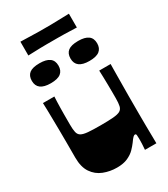

<svg xmlns="http://www.w3.org/2000/svg" viewBox="-209 -946 917 1049"><g transform="rotate(-30 249.5 -422.0)"><path d="M211 8Q167 8 127.5 -7.5Q88 -23 64 -58.5Q40 -94 40 -153Q40 -201 40 -245Q40 -289 39.5 -327Q39 -365 38.5 -397.5Q38 -430 37.5 -455.5Q37 -481 36 -500H108Q107 -486 106.5 -468Q106 -450 105.5 -430Q105 -410 105 -390Q105 -370 105 -353Q105 -336 105 -324Q105 -294 109 -276Q113 -258 127 -250Q141 -242 170 -239.5Q199 -237 249 -237Q299 -237 328.5 -239.5Q358 -242 372 -250Q386 -258 390 -276Q394 -294 394 -324Q394 -339 394 -361.5Q394 -384 393.5 -409.5Q393 -435 392.5 -459Q392 -483 391 -500H463Q463 -491 462.5 -470.5Q462 -450 462 -422Q462 -394 461.5 -364Q461 -334 461 -305.5Q461 -277 461 -255Q461 -223 461 -184Q461 -145 461.5 -107Q462 -69 462.5 -40Q463 -11 463 0H391Q393 -19 393.5 -37.5Q394 -56 394 -69Q394 -83 393 -91.5Q392 -100 385 -100Q380 -100 373 -93.5Q366 -87 352 -67Q341 -52 324 -34.5Q307 -17 279.5 -4.5Q252 8 211 8ZM128 -572Q44 -572 44 -635Q44 -667 64 -682.5Q84 -698 128 -698Q170 -698 191 -682.5Q212 -667 212 -635Q212 -604 192 -588Q172 -572 128 -572ZM372 -572Q288 -572 288 -635Q288 -667 308 -682.5Q328 -698 372 -698Q414 -698 435 -682.5Q456 -667 456 -635Q456 -604 436 -588Q416 -572 372 -572ZM97 -765V-852Q149 -851 174 -850Q199 -849 214.5 -849Q230 -849 250 -849Q271 -849 286 -849Q301 -849 326.5 -850Q352 -851 403 -852V-765Q352 -767 326.5 -767.5Q301 -768 286 -768Q271 -768 250 -768Q230 -768 214.5 -768Q199 -768 174 -767.5Q149 -767 97 -765Z"/></g></svg>

Font: Ojuju ExtraBold
Style: Regular
Weight: 800
Designer: Chisaokwu Joboson, Mirko Velimirovic
Foundry: Udi Foundry
Version: Version 1.000